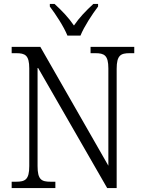

<svg xmlns="http://www.w3.org/2000/svg" viewBox="-20 -951 729 971"><path d="M321 -771H387C405 -816 447 -880 476 -918V-931H452C413 -895 382 -863 354 -822C326 -863 295 -895 256 -931H232V-918C261 -880 303 -816 321 -771ZM39 0H260V-32H236C190 -32 170 -42 170 -111V-612L522 0H570V-603C570 -672 591 -682 636 -682H659V-714H438V-682H462C507 -682 528 -672 528 -605V-113L184 -714H39V-682H62C107 -682 128 -672 128 -605V-111C128 -42 107 -32 61 -32H39Z"/></svg>

Font: Noto Serif Khmer SemiCondensed Light
Style: Regular
Weight: 300
Width: 4
Designer: Danh Hong and the Monotype Design Team
Foundry: Monotype Imaging Inc.
Version: Version 2.004